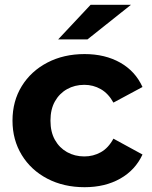

<svg xmlns="http://www.w3.org/2000/svg" viewBox="-20 -771 631 799"><path d="M332 8Q245 8 177 -27.5Q109 -63 70.5 -126Q32 -189 32 -269Q32 -350 70.5 -412.5Q109 -475 177 -510.5Q245 -546 332 -546Q417 -546 480 -510.5Q543 -475 573 -409L452 -344Q431 -382 399.5 -400Q368 -418 331 -418Q291 -418 259 -400Q227 -382 208.5 -349Q190 -316 190 -269Q190 -222 208.5 -189Q227 -156 259 -138Q291 -120 331 -120Q368 -120 399.5 -137.5Q431 -155 452 -194L573 -128Q543 -63 480 -27.5Q417 8 332 8ZM222 -607 357 -751H525L344 -607Z"/></svg>

Font: MOST Montserrat
Style: Bold
Weight: 700
Designer: Julieta Ulanovsky
Foundry: Julieta Ulanovsky
Version: Version 8.000;March 11, 2024;FontCreator 15.0.0.2926 64-bit